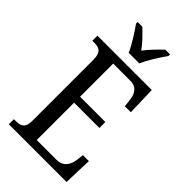

<svg xmlns="http://www.w3.org/2000/svg" viewBox="-279 -1012 1094 1094"><g transform="rotate(45 268.0 -465.5)"><path d="M226 -771H312C330 -816 372 -880 399 -918V-931H361C330 -901 294 -866 268 -830C243 -866 207 -901 176 -931H138V-918C165 -880 207 -816 226 -771ZM31 0H496L502 -174H454L449 -132C443 -88 421 -49 367 -49H207V-350H411V-398H207V-665H346C398 -665 418 -626 421 -582L426 -540H474L469 -714H31V-673H47C83 -673 112 -664 112 -601V-108C112 -51 85 -41 47 -41H31Z"/></g></svg>

Font: Noto Serif Ethiopic Cn
Style: Regular
Weight: 400
Width: 3
Designer: Monotype Design Team
Foundry: Monotype Imaging Inc.
Version: Version 2.102